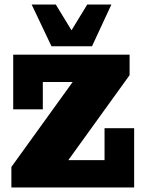

<svg xmlns="http://www.w3.org/2000/svg" viewBox="-20 -823 633 843"><path d="M30 0V-90L299 -463H168V-343H38V-583H549V-493L280 -120H439V-260H569V0ZM206 -620 119 -803H225L294 -690L363 -803H469L384 -620Z"/></svg>

Font: Rokkitt Black
Style: Regular
Weight: 900
Designer: Vernon Adams
Foundry: Vernon Adams
Version: Version 3.103